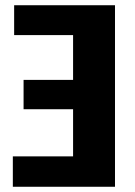

<svg xmlns="http://www.w3.org/2000/svg" viewBox="-20 -713 514 733"><path d="M419 -693V0H29V-116H259V-296H70V-408H259V-579H34V-693Z"/></svg>

Font: Fira Sans Condensed
Style: Bold
Weight: 700
Width: 3
Designer: bBox Type GmbH & Carrois Corporate GbR & Edenspiekermann AG
Foundry: bBox Type GmbH & Carrois Corporate GbR & Edenspiekermann AG
Version: Version 4.301